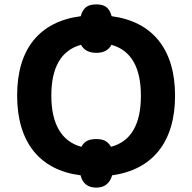

<svg xmlns="http://www.w3.org/2000/svg" viewBox="-20 -794 876 875"><path d="M777.8 -357.9C777.8 -568.8 675.8 -695.3 488.8 -720.2C477.1 -763.2 453.6 -773.9 418.9 -773.9C379.4 -773.9 358.4 -759.3 348.1 -720.2C158.2 -695.3 58.1 -569.3 58.1 -358.9C58.1 -146.5 160.2 -18.6 347.2 4.9C356.4 42.5 380.4 61 418.9 61C455.6 61 480 42.5 491.2 4.9C677.2 -21 777.8 -148.9 777.8 -357.9ZM213.9 -357.9C213.9 -487.3 258.8 -564.9 349.1 -589.8C362.3 -565.4 385.7 -553.2 418.9 -553.2C452.1 -553.2 475.1 -565.4 487.8 -589.8C577.1 -564.9 622.1 -487.3 622.1 -357.9C622.1 -226.6 576.7 -148.9 485.8 -125C470.7 -152.3 448.2 -160.2 418.9 -160.2C387.7 -160.2 365.2 -152.3 351.1 -125C260.7 -148.9 213.9 -229 213.9 -357.9Z"/></svg>

Font: Noto Reveo Sans
Style: Bold
Weight: 700
Designer: Monotype Design team
Foundry: Monotype Imaging Inc.
Version: Version 1.04